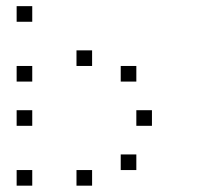

<svg xmlns="http://www.w3.org/2000/svg" viewBox="-20 -628 707 615"><path d="M416.7 -133.3V-83.3H366.7V-133.3ZM275 -83.3V-33.3H225V-83.3ZM83.3 -83.3V-33.3H33.3V-83.3ZM466.7 -275V-225H416.7V-275ZM83.3 -275V-225H33.3V-275ZM416.7 -416.7V-366.7H366.7V-416.7ZM275 -466.7V-416.7H225V-466.7ZM83.3 -416.7V-366.7H33.3V-416.7ZM83.3 -608.3V-558.3H33.3V-608.3Z"/></svg>

Font: 0xA000-Boxes
Style: Boxes
Weight: 400
Version: Version 0.1